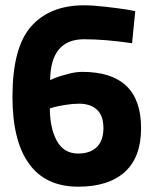

<svg xmlns="http://www.w3.org/2000/svg" viewBox="-20 -692 570 724"><path d="M490 -650 478 -529Q376 -544 297 -544Q171 -544 169 -390L187 -398Q205 -405 235.5 -413Q266 -421 290 -421Q512 -421 512 -209Q512 -99 450.5 -43.5Q389 12 275 12Q152 12 89.5 -74.5Q27 -161 27 -327Q27 -513 97.5 -592.5Q168 -672 297 -672Q330 -672 378 -666.5Q426 -661 458 -656ZM278 -301Q254 -301 226.5 -296.5Q199 -292 184 -288L168 -283Q168 -210 194 -161.5Q220 -113 275 -113Q320 -113 345 -137.5Q370 -162 370 -209Q370 -255 346 -278Q322 -301 278 -301Z"/></svg>

Font: TypoPRO Titillium Maps
Style: 999 wt
Weight: 900
Designer: Campivisivi
Foundry: Accademia di Belle Arti di Urbino and students of MA course of Visual design
Version: Version 001.001